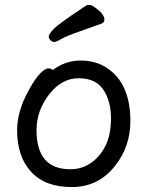

<svg xmlns="http://www.w3.org/2000/svg" viewBox="-20 -739 602 783"><path d="M266.6 -48.8Q314 -48.8 350.8 -74.5Q387.7 -100.1 410.2 -144.5Q432.6 -189 432.6 -257.8Q432.6 -326.2 401.6 -373Q370.6 -419.9 300.8 -419.9Q231 -419.9 179.9 -353.5Q128.9 -287.1 128.9 -208Q128.9 -48.8 266.6 -48.8ZM272.9 23.9Q163.6 23.9 106.7 -38.6Q49.8 -101.1 49.8 -207Q49.8 -289.1 100.6 -377Q120.6 -414.1 141.6 -437Q162.6 -460 176.8 -460Q189.9 -460 194.8 -453.1Q246.6 -492.2 308.6 -492.2Q370.6 -492.2 416 -461.9Q511.7 -398.9 511.7 -245.1Q511.7 -141.1 448.7 -62Q380.9 23.9 272.9 23.9ZM178.7 -590.8Q178.7 -599.1 198.7 -620.6Q218.8 -642.1 332 -716.8Q335.9 -719.2 343.8 -719.2Q353 -719.2 366.7 -709Q405.8 -682.1 405.8 -659.2Q405.8 -647.9 395 -643.1Q345.7 -625 297.9 -608.4Q250 -591.8 229.5 -579.8Q209 -567.9 200.9 -567.9Q192.9 -567.9 185.8 -575Q178.7 -582 178.7 -590.8Z"/></svg>

Font: LXGW WenKai GB Screen
Style: Regular
Weight: 400
Designer: LXGW / Fontworks Inc.
Foundry: LXGW / Fontworks Inc.
Version: Version 1.321;February 19, 2024;FontCreator 14.0.0.2901 64-b